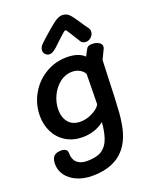

<svg xmlns="http://www.w3.org/2000/svg" viewBox="-181 -859 953 1205"><g transform="rotate(-20 295.5 -256.5)"><path d="M564 -490Q564 -480 559 -472Q543 -441 530 -412L524 -258L521 -172Q518 -102 515 -64Q512 -26 506 7Q467 250 222 250Q166 250 121 230.5Q76 211 51 177Q26 143 26 101Q26 66 41.5 49.5Q57 33 90 33Q132 33 132 66Q132 107 155.5 129Q179 151 222 151Q268 151 300 139.5Q332 128 354 96.5Q376 65 386 6Q391 -20 392 -47Q366 -25 328.5 -12Q291 1 248 1Q186 1 138.5 -27.5Q91 -56 65.5 -105.5Q40 -155 40 -216Q40 -293 77.5 -359.5Q115 -426 180 -465.5Q245 -505 324 -505Q365 -505 394.5 -494.5Q424 -484 440 -467L464 -512Q470 -522 478.5 -525.5Q487 -529 504 -529Q526 -529 545 -518.5Q564 -508 564 -490ZM403 -162 406 -363Q399 -380 376.5 -394Q354 -408 323 -408Q279 -408 242 -379.5Q205 -351 183.5 -305.5Q162 -260 162 -212Q162 -161 189 -128Q216 -95 270 -95Q309 -95 350 -116Q391 -137 403 -162ZM437 -573 409 -618Q397 -638 387.5 -652.5Q378 -667 374 -667Q370 -667 358.5 -657.5Q347 -648 335.5 -637Q324 -626 315 -618L279 -584Q263 -571 252.5 -565Q242 -559 232 -559Q216 -559 204.5 -570Q193 -581 193 -597Q193 -606 198 -617Q203 -628 213 -637Q231 -653 244 -666Q295 -712 328.5 -737.5Q362 -763 386 -763Q414 -763 431.5 -746Q449 -729 476 -688Q497 -654 516 -630Q524 -618 524 -607Q524 -586 508.5 -570Q493 -554 472 -554Q447 -554 437 -573Z"/></g></svg>

Font: Mali SemiBold
Style: Italic
Weight: 600
Italic angle: -10°
Version: Version 1.000; ttfautohint (v1.6)